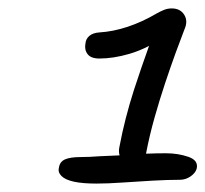

<svg xmlns="http://www.w3.org/2000/svg" viewBox="-20 -828 488 456"><path d="M209 -392Q176 -392 155.5 -396.5Q135 -401 126 -410Q117 -419 120 -430Q122 -444 134.5 -449.5Q147 -455 172 -455Q192 -455 218 -457Q240 -458 264 -459Q261 -469 264 -481Q276 -545 298 -614Q316 -669 334 -719Q311 -707 287 -700Q249 -689 216 -689Q196 -689 188 -699.5Q180 -710 183 -725Q184 -736 192.5 -743Q201 -750 216 -751Q249 -753 283.5 -764.5Q318 -776 352 -796Q361 -801 369.5 -804.5Q378 -808 388 -808Q408 -808 417.5 -793Q427 -778 418 -758Q409 -735 397 -702Q385 -669 372 -630Q359 -591 347 -548.5Q335 -506 327 -464Q327 -463 327 -463Q351 -464 374 -464Q403 -464 427.5 -455.5Q452 -447 447 -427Q444 -417 432.5 -409Q421 -401 407 -401Q379 -401 343 -399Q307 -397 271.5 -394.5Q236 -392 209 -392Z"/></svg>

Font: Shantell Sans Light Light
Style: Italic
Weight: 300
Italic angle: -11°
Version: Version 1.008;[ac192a2d6]